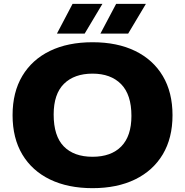

<svg xmlns="http://www.w3.org/2000/svg" viewBox="-20 -970 964 1000"><path d="M462 10Q334 10 240.5 -35.2Q147 -80.5 96.2 -165.5Q45.5 -250.5 45.5 -370Q45.5 -489.5 96.2 -574.5Q147 -659.5 240.2 -704.8Q333.5 -750 462 -750Q591 -750 684.2 -704.5Q777.5 -659 828 -574Q878.5 -489 878.5 -370Q878.5 -251 827.8 -166Q777 -81 683.5 -35.5Q590 10 462 10ZM462 -153.5Q559 -153.5 611.8 -207.5Q664.5 -261.5 664.5 -366.5Q664.5 -477 610.8 -531.8Q557 -586.5 462 -586.5Q367 -586.5 313.2 -533.5Q259.5 -480.5 259.5 -373.5Q259.5 -261.5 312.2 -207.5Q365 -153.5 462 -153.5ZM503 -795 585 -950H740L647.5 -795ZM276.5 -795 358 -950H513.5L421 -795Z"/></svg>

Font: Encode Sans Exp XBd
Style: Regular
Weight: 800
Width: 7
Designer: Multiple Designers
Foundry: Impallari Type
Version: Version 3.002; ttfautohint (v1.8.3) -l 8 -r 50 -G 200 -x 14 